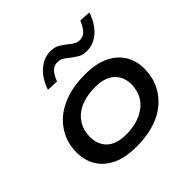

<svg xmlns="http://www.w3.org/2000/svg" viewBox="-186 -938 1132 1132"><g transform="rotate(-45 380.0 -371.5)"><path d="M339 9Q231 9 165 -31Q99 -71 75.5 -141Q52 -211 75 -299Q92 -351 124 -390Q156 -429 200.5 -455Q245 -481 301.5 -494.5Q358 -508 423 -508Q530 -508 596 -468Q662 -428 685 -359Q708 -290 685 -201Q669 -149 637 -109.5Q605 -70 560.5 -43.5Q516 -17 460 -4Q404 9 339 9ZM346 -85Q401 -85 445 -99.5Q489 -114 522 -143Q555 -172 569 -217Q592 -303 551 -358Q510 -413 413 -413Q361 -413 316 -399.5Q271 -386 239 -357Q207 -328 192 -283Q170 -195 210 -140Q250 -85 346 -85ZM278 -595 206 -598Q229 -668 275 -708.5Q321 -749 377 -749Q413 -749 437 -734Q461 -719 481 -703Q495 -691 510.5 -681.5Q526 -672 546 -672Q575 -672 593.5 -691.5Q612 -711 630 -752L701 -748Q678 -678 633 -637.5Q588 -597 531 -597Q494 -597 471 -612Q448 -627 428 -642Q413 -655 397.5 -664.5Q382 -674 360 -674Q332 -674 313 -654.5Q294 -635 278 -595Z"/></g></svg>

Font: Nunito Sans 7pt Expanded SemiBold
Style: Italic
Weight: 600
Width: 7
Italic angle: -9°
Designer: Vernon Adams
Foundry: Vernon Adams
Version: Version 3.101;gftools[0.9.27]